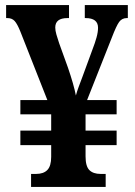

<svg xmlns="http://www.w3.org/2000/svg" viewBox="-20 -734 529 754"><path d="M102 0V-51H122Q151 -51 166 -66.5Q181 -82 181 -118V-164H60V-221H181V-285H60V-341H166L60 -610Q48 -640 37.5 -651.5Q27 -663 9 -663H4V-714H251V-663H245Q197 -663 197 -626Q197 -614 201.5 -598.5Q206 -583 212 -565L247 -468Q258 -436 266 -408Q274 -380 278 -359Q282 -374 289 -393Q296 -412 304 -433L344 -542Q353 -565 359 -586.5Q365 -608 365 -625Q365 -663 316 -663H313V-714H482V-663H478Q459 -663 448 -648Q437 -633 419 -586L322 -341H438V-285H316V-221H438V-164H316V-120Q316 -81 331 -66Q346 -51 375 -51H395V0Z"/></svg>

Font: Noto Serif Hebrew Condensed
Style: Bold
Weight: 700
Width: 3
Designer: Monotype Design Team
Foundry: Monotype Imaging Inc.
Version: Version 2.004; ttfautohint (v1.8.4.7-5d5b)